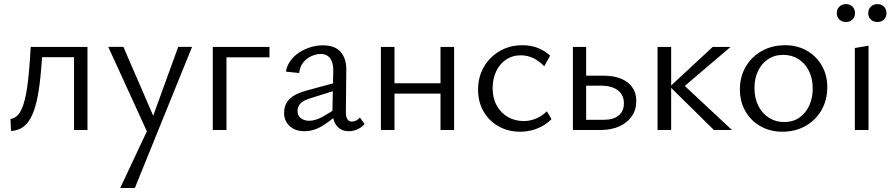

<svg xmlns="http://www.w3.org/2000/svg" viewBox="-20 -648 4445 957"><path d="M35 5 32 -55Q67 -60 86.5 -101Q106 -142 116.5 -220.5Q127 -299 133 -414H193Q188 -327 181 -259.5Q174 -192 162.5 -143Q151 -94 134 -62Q117 -30 93 -13.5Q69 3 35 5ZM349 0V-414H416V0ZM168 -363V-414H378V-363Z M723.1 30.6 519.5 -414.5H595L753.8 -47.5ZM868.3 -414.5H937.4L652.2 289H579.2L726.9 -25.1Z M1040.5 0V-414.2H1108.8V0ZM1076 -362.2V-414.2H1323.1V-362.2Z M1718 6Q1680 6 1658 -21.5Q1636 -49 1637 -101L1641 -290Q1642 -321 1634.5 -340.5Q1627 -360 1613 -369.5Q1599 -379 1579 -379Q1558 -379 1534 -369Q1510 -359 1492.5 -338Q1475 -317 1471 -284L1405 -291Q1410 -320 1427 -344Q1444 -368 1470 -385.5Q1496 -403 1527 -412.5Q1558 -422 1590 -422Q1650 -422 1678.5 -388.5Q1707 -355 1706 -298L1704 -88Q1704 -66 1711.5 -54Q1719 -42 1733 -42Q1744 -42 1755 -47Q1766 -52 1774 -62L1797 -30Q1784 -14 1763 -4Q1742 6 1718 6ZM1497 6Q1452 6 1424 -19.5Q1396 -45 1396 -86Q1396 -110 1406 -131Q1416 -152 1440.5 -168.5Q1465 -185 1509 -197L1675 -242L1680 -206L1526 -158Q1488 -146 1475.5 -130Q1463 -114 1463 -96Q1463 -71 1480 -58.5Q1497 -46 1521 -46Q1551 -46 1587 -65.5Q1623 -85 1667 -116L1678 -92Q1635 -51 1590 -22.5Q1545 6 1497 6Z M2175.7 0V-414.2H2243.5V0ZM1878.5 0V-414.2H1946.3V0ZM1910.8 -181.6V-233.1H2210.7V-181.6Z M2573.1 8.5Q2512.4 8.5 2465 -18.4Q2417.5 -45.3 2390.2 -92.6Q2362.9 -140 2362.9 -201.2Q2362.9 -265 2392.1 -315Q2421.4 -364.9 2471.3 -393.8Q2521.2 -422.6 2584.2 -422.6Q2626.8 -422.6 2661.1 -408.9Q2695.5 -395.2 2722.1 -370.6L2692.7 -318Q2667.6 -343.6 2638.6 -358Q2609.6 -372.3 2576 -372.3Q2532.9 -372.3 2501.1 -350.1Q2469.3 -328 2452.4 -290.9Q2435.5 -253.8 2435.5 -208.3Q2435.5 -158.8 2455.9 -121.9Q2476.3 -84.9 2511.6 -64.8Q2546.9 -44.6 2590.5 -44.6Q2622.4 -44.6 2652 -57.2Q2681.6 -69.8 2706.2 -93.2L2728.8 -54.1Q2706.4 -31.7 2680 -17.9Q2653.7 -4 2626.9 2.2Q2600 8.5 2573.1 8.5Z M2835.5 0V-414.2H2901.6V-50.9H2990.5Q3037.5 -50.9 3063.6 -72.5Q3089.8 -94.2 3089.8 -132.5Q3089.8 -174.3 3060 -197.6Q3030.1 -220.9 2976.2 -220.9H2885.7V-270.7H2987.6Q3026.4 -270.7 3056.8 -262.2Q3087.2 -253.6 3108.3 -237Q3129.5 -220.5 3140.5 -197.3Q3151.5 -174.2 3151.5 -144Q3151.5 -101 3129.1 -68.5Q3106.7 -36.1 3066.6 -18Q3026.5 0 2971.9 0Z M3538.5 0 3319.1 -216.1 3532.5 -414.2H3621.4L3367.2 -197.5V-244L3628.4 0ZM3257.5 0V-414.2H3325.3V0Z M3879 8.5Q3818.2 8.5 3770.4 -18.9Q3722.6 -46.2 3695.3 -93.8Q3667.9 -141.5 3667.9 -202.1Q3667.9 -266.5 3697.4 -316.2Q3726.8 -365.9 3777.9 -394.3Q3829 -422.6 3893.5 -422.6Q3954.3 -422.6 4001.5 -395.6Q4048.7 -368.5 4076.1 -321.4Q4103.5 -274.3 4103.5 -213.1Q4103.5 -149.3 4074.6 -99Q4045.6 -48.8 3995 -20.2Q3944.5 8.5 3879 8.5ZM3888.3 -39.7Q3933.3 -39.7 3965.3 -62.5Q3997.3 -85.2 4014.1 -123.1Q4030.9 -161 4030.9 -206Q4030.9 -257.6 4011.5 -295.4Q3992.2 -333.2 3959.2 -353.8Q3926.2 -374.5 3884.2 -374.5Q3840.2 -374.5 3807.7 -352.5Q3775.2 -330.5 3757.9 -293.4Q3740.5 -256.3 3740.5 -209.7Q3740.5 -158.1 3760.1 -119.8Q3779.7 -81.5 3813.3 -60.6Q3846.8 -39.7 3888.3 -39.7Z M4240.8 0V-408.7L4309.1 -420.2V0ZM4196.8 -538.4Q4177 -538.4 4163.9 -550.6Q4150.8 -562.8 4150.8 -582.5Q4150.8 -602.5 4163.9 -615Q4177 -627.6 4196.8 -627.6Q4216.5 -627.6 4229.1 -615Q4241.7 -602.5 4241.7 -582.4Q4241.7 -563 4229.1 -550.7Q4216.5 -538.4 4196.8 -538.4ZM4353.8 -538.4Q4333.7 -538.4 4320.6 -550.6Q4307.5 -562.8 4307.5 -582.5Q4307.5 -602.5 4320.6 -615Q4333.7 -627.6 4353.8 -627.6Q4373.4 -627.6 4385.9 -615Q4398.5 -602.5 4398.5 -582.4Q4398.5 -563 4385.9 -550.7Q4373.4 -538.4 4353.8 -538.4Z"/></svg>

Font: Ysabeau
Style: Bold
Weight: 700
Designer: Christian Thalmann (Catharsis Fonts)
Version: Version 2.000;gftools[0.9.27.dev2+g8671c4b]